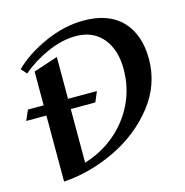

<svg xmlns="http://www.w3.org/2000/svg" viewBox="-124 -829 912 944"><g transform="rotate(-15 331.5 -357.0)"><path d="M646 -462Q646 -330 562 -224Q478 -118 348.5 -56.5Q219 5 87 13V-323H-16L7 -375H87V-547L211 -588V-375H358L336 -323H211V-50Q300 -77 368 -134.5Q436 -192 474.5 -272Q513 -352 513 -446Q513 -545 463.5 -604Q414 -663 327 -663Q258 -663 183.5 -630.5Q109 -598 49 -547L24 -576Q88 -639 187 -683Q286 -727 383 -727Q512 -727 579 -656Q646 -585 646 -462Z"/></g></svg>

Font: Amita
Style: Bold
Weight: 700
Designer: Eduardo Rodriguez Tunni, Modular Infotech, Brian J. Bonislawsky
Foundry: Eduardo Rodriguez Tunni, Modular Infotech, Brian J. Bonislawsky
Version: Version 1.003